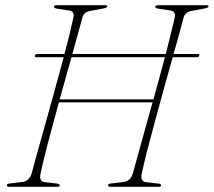

<svg xmlns="http://www.w3.org/2000/svg" viewBox="-20 -720 824 740"><path d="M136.5 -52Q129.5 -20.5 152 -18L200 -12.5Q210.5 -11.5 210.5 -5Q210.5 0 199.5 0H17Q6.5 0 6.5 -5.5Q5.5 -12 19 -13L64.5 -18.5Q91.5 -21 101.5 -50Q111.5 -87.5 126.2 -140.2Q141 -193 158 -254Q175 -315 192.5 -378Q210 -441 225.5 -499.5H119.5Q112 -499.5 114.5 -505.5Q116.5 -512 124.5 -512H228.5Q239.5 -552.5 248.2 -588.5Q257 -624.5 263 -652.5Q268 -676.5 247 -679.5L200 -686.5Q187.5 -688.5 187.5 -695Q187.5 -700 203.5 -700H384.5Q393.5 -700 393.5 -696Q393.5 -690 379 -687.5L328.5 -678Q304 -674.5 298 -653.5Q290 -624.5 280 -588.5Q270 -552.5 259 -512H619Q629.5 -552.5 638.2 -588.5Q647 -624.5 653.5 -652.5Q658.5 -676.5 637 -679.5L590.5 -686.5Q578 -688.5 578 -695Q578 -700 593.5 -700H775Q784 -700 784 -696Q784 -690.5 769.5 -687.5L719 -678Q694.5 -674.5 688 -653.5Q680.5 -624.5 670.5 -588.5Q660.5 -552.5 649 -512H743Q750 -512 748 -505.5Q746 -499.5 738.5 -499.5H645.5Q629 -440 611.2 -376.2Q593.5 -312.5 577 -251.5Q560.5 -190.5 547.2 -138.8Q534 -87 526.5 -52Q519.5 -20.5 542.5 -18L590 -12.5Q601 -11.5 601 -5Q601 0 589.5 0H407.5Q396.5 0 396.5 -5.5Q396.5 -12 409.5 -13L455 -18.5Q481.5 -21 491.5 -50Q504.5 -98.5 525.2 -171.8Q546 -245 568 -325.5H207Q184.5 -244 165.2 -170.8Q146 -97.5 136.5 -52ZM210 -337H571.5Q583 -378.5 594.2 -419.8Q605.5 -461 615.5 -499.5H255.5Q244.5 -460.5 233 -419.2Q221.5 -378 210 -337Z"/></svg>

Font: Fraunces 72pt S000 Thin
Style: Italic
Weight: 100
Italic angle: -16°
Version: Version 1.000; ttfautohint (v1.8.3)